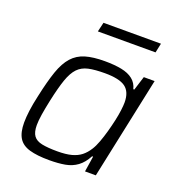

<svg xmlns="http://www.w3.org/2000/svg" viewBox="-127 -789 832 901"><g transform="rotate(20 289.5 -338.5)"><path d="M218 8Q157 8 119 -3Q81 -14 64 -41.5Q47 -69 47 -118Q47 -144 51.5 -178.5Q56 -213 66 -257Q83 -336 100.5 -386.5Q118 -437 144 -466Q170 -495 208.5 -506.5Q247 -518 305 -518Q353 -518 388.5 -511Q424 -504 446 -486.5Q468 -469 475 -440H480L502 -510H556L448 0H394L406 -78H401Q382 -42 356 -23Q330 -4 296 2Q262 8 218 8ZM239 -44Q282 -44 310 -51.5Q338 -59 357 -74Q376 -89 391 -113Q402 -130 412 -157Q422 -184 430.5 -214.5Q439 -245 445.5 -274.5Q452 -304 455 -328.5Q458 -353 458 -367Q458 -420 427.5 -442.5Q397 -465 325 -465Q275 -465 243 -458Q211 -451 190.5 -429.5Q170 -408 155.5 -366.5Q141 -325 126 -255Q117 -213 112 -181Q107 -149 107 -127Q107 -92 120 -74Q133 -56 162.5 -50Q192 -44 239 -44ZM226 -638 237 -685H524L514 -638Z"/></g></svg>

Font: Saira Thin Light
Style: Italic
Weight: 300
Italic angle: -12°
Version: Version 1.101